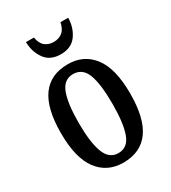

<svg xmlns="http://www.w3.org/2000/svg" viewBox="-184 -840 843 945"><g transform="rotate(-30 237.5 -367.0)"><path d="M236 10Q145 10 93 -59Q41 -128 41 -269Q41 -410 91 -478.5Q141 -547 239 -547Q330 -547 382 -478.5Q434 -410 434 -269Q434 -128 384 -59Q334 10 236 10ZM238 -43Q291 -43 312 -100.5Q333 -158 333 -269Q333 -380 312 -436Q291 -492 237 -492Q185 -492 163.5 -436Q142 -380 142 -269Q142 -158 164 -100.5Q186 -43 238 -43ZM236 -606Q176 -606 146.5 -647Q117 -688 116 -744H161Q167 -708 187 -692Q207 -676 236 -676Q265 -676 285 -692Q305 -708 312 -744H356Q355 -688 325.5 -647Q296 -606 236 -606Z"/></g></svg>

Font: Noto Serif ExtraCondensed Medium
Style: Regular
Weight: 500
Width: 2
Designer: Monotype Design Team
Foundry: Monotype Imaging Inc.
Version: Version 2.015